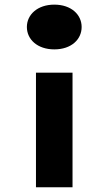

<svg xmlns="http://www.w3.org/2000/svg" viewBox="-20 -607 459 813"><path d="M132.3 186H287.1V-299.3H132.3ZM93.8 -492.7C93.8 -439.9 138.7 -397.9 210 -397.9C281.7 -397.9 325.7 -439.9 325.7 -492.7C325.7 -544.9 281.7 -587.4 210 -587.4C138.7 -587.4 93.8 -544.9 93.8 -492.7Z"/></svg>

Font: Krona One
Style: Regular
Weight: 400
Designer: Yvonne Schüttler
Foundry: Yvonne Schüttler
Version: Version 1.002